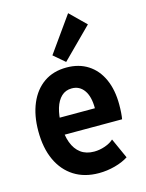

<svg xmlns="http://www.w3.org/2000/svg" viewBox="-121 -872 723 953"><g transform="rotate(-15 241.0 -395.5)"><path d="M267.6 7.8Q193.8 7.8 140.6 -25.9Q87.4 -59.6 58.6 -121.8Q29.8 -184.1 29.8 -271Q29.8 -352.1 55.7 -412.8Q81.5 -473.6 129.9 -507.1Q178.2 -540.5 246.1 -540.5Q309.6 -540.5 356 -510.7Q402.3 -481 427.2 -425.8Q452.1 -370.6 452.1 -295.4Q452.1 -273.4 450.7 -253.4Q449.2 -233.4 446.8 -220.7H134.3V-308.6H330.6Q330.6 -368.7 307.6 -401.1Q284.7 -433.6 244.6 -433.6Q212.9 -433.6 191.4 -413.3Q169.9 -393.1 158.9 -356.7Q147.9 -320.3 147.9 -272.5Q147.9 -218.8 162.1 -180.4Q176.3 -142.1 203.9 -121.8Q231.4 -101.6 272 -101.6Q300.3 -101.6 328.1 -111.3Q356 -121.1 372.6 -136.7L419.4 -32.7Q391.1 -14.2 350.3 -3.2Q309.6 7.8 267.6 7.8ZM252.4 -567.4 194.8 -616.7 324.2 -798.8 404.8 -719.7Z"/></g></svg>

Font: Reddit Sans Condensed
Style: Bold
Weight: 700
Designer: Stephen Hutchings
Foundry: Reddit
Version: Version 1.014